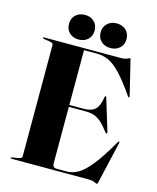

<svg xmlns="http://www.w3.org/2000/svg" viewBox="-129 -969 873 1070"><g transform="rotate(15 307.0 -434.0)"><path d="M32.5 -696.5Q32.5 -700 38 -700H485.5Q503 -700 516.2 -706Q529.5 -712 532.5 -712Q535 -712 537 -701L584 -507.5Q585 -501 582 -499.5Q579.5 -498.5 576 -503Q522.5 -580.5 484.2 -620.5Q446 -660.5 414 -674.8Q382 -689 348 -689H272V-373H354Q398.5 -373 420.2 -392.8Q442 -412.5 450.5 -467Q451.5 -472.5 454.5 -472.5Q458.5 -473 460 -466.5L516.5 -280.5Q518 -275 514.5 -273.5Q511 -272 507.5 -275.5Q481.5 -310 460.8 -328.8Q440 -347.5 418.5 -354.8Q397 -362 368 -362H272V-34.5Q272 -11 297 -11H355Q386 -11 418.5 -29Q451 -47 491.5 -97.2Q532 -147.5 587 -243.5Q590.5 -248.5 593.5 -247.5Q596.5 -246 595 -239L539.5 1Q537 12 534.5 12Q531 12 517.5 6Q504 0 483.5 0H38Q32.5 0 32.5 -3.5Q32.5 -7 39.5 -8L74 -13.5Q95 -17 95 -28V-672Q95 -683 74 -686.5L39.5 -692Q32.5 -693 32.5 -696.5ZM227 -738.5Q194 -738.5 173.5 -758.2Q153 -778 153 -809.5Q153 -841 173.5 -860.8Q194 -880.5 227 -880.5Q260 -880.5 280.5 -860.8Q301 -841 301 -809.5Q301 -778 280.5 -758.2Q260 -738.5 227 -738.5ZM410 -738.5Q377 -738.5 356.2 -758.2Q335.5 -778 335.5 -809.5Q335.5 -840.5 356.5 -860.5Q377.5 -880.5 410 -880.5Q443.5 -880.5 464.2 -860.8Q485 -841 485 -809.5Q485 -778 464.2 -758.2Q443.5 -738.5 410 -738.5Z"/></g></svg>

Font: Fraunces 144pt S000
Style: Bold
Weight: 700
Version: Version 1.000; ttfautohint (v1.8.3)